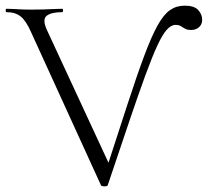

<svg xmlns="http://www.w3.org/2000/svg" viewBox="-25 -656 735 679"><path d="M332 -1 85 -542Q68 -581 49 -597Q30 -613 -2 -613Q-5 -613 -5 -619Q-5 -625 -2 -625Q12 -625 26.5 -624Q41 -623 55.5 -622.5Q70 -622 83 -622Q107 -622 127 -622.5Q147 -623 163.5 -624Q180 -625 195 -625Q198 -625 198 -619Q198 -613 195 -613Q157 -613 140.5 -600.5Q124 -588 140 -552L370 -56L339 -20Q389 -174 424 -281.5Q459 -389 485 -458.5Q511 -528 532.5 -566.5Q554 -605 576.5 -620.5Q599 -636 628 -636Q662 -636 676 -620.5Q690 -605 690 -586Q690 -570 679 -560Q668 -550 651 -550Q638 -550 631.5 -553.5Q625 -557 620 -560Q615 -564 609.5 -566Q604 -568 596 -568Q580 -568 564.5 -550.5Q549 -533 531 -494Q513 -455 489 -389.5Q465 -324 432.5 -228Q400 -132 356 -1Q355 3 344.5 3Q334 3 332 -1Z"/></svg>

Font: Cormorant Infant Light
Style: Regular
Weight: 300
Designer: Christian Thalmann (Catharsis Fonts)
Foundry: Catharsis Fonts
Version: Version 4.001